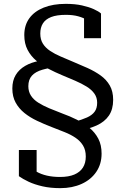

<svg xmlns="http://www.w3.org/2000/svg" viewBox="-20 -740 656 996"><path d="M276 -430 289 -394Q237 -389 200.5 -378.5Q164 -368 145.5 -347.5Q127 -327 127 -293Q127 -265 140.5 -244Q154 -223 178.5 -207.5Q203 -192 235 -178.5Q267 -165 304 -151Q343 -137 379 -119Q415 -101 444 -77Q473 -53 490 -20.5Q507 12 507 57Q507 111 479.5 151.5Q452 192 403.5 214Q355 236 293 236Q241 236 200 226.5Q159 217 129 203Q99 189 78 174V38H170V175Q159 165 150 155.5Q141 146 134.5 137Q128 128 126 122.5Q124 117 128 117Q146 137 169.5 150.5Q193 164 223.5 171Q254 178 291 178Q336 178 365.5 165.5Q395 153 410 129.5Q425 106 425 72Q425 38 410.5 14.5Q396 -9 371.5 -25.5Q347 -42 315.5 -54.5Q284 -67 248 -81Q209 -96 172 -113.5Q135 -131 106.5 -154Q78 -177 61 -208Q44 -239 44 -281Q44 -322 61.5 -351Q79 -380 111 -398.5Q143 -417 185.5 -424.5Q228 -432 276 -430ZM378 -60 366 -108Q405 -119 431 -130.5Q457 -142 470.5 -160Q484 -178 484 -207Q484 -234 469.5 -254.5Q455 -275 429 -291Q403 -307 370.5 -321Q338 -335 302 -350Q266 -365 231.5 -383Q197 -401 168.5 -425Q140 -449 123 -481.5Q106 -514 106 -558Q106 -609 132 -645Q158 -681 206.5 -700.5Q255 -720 321 -720Q369 -720 405 -712Q441 -704 466.5 -692.5Q492 -681 504 -670V-542H416V-658Q426 -657 435.5 -651.5Q445 -646 452.5 -637.5Q460 -629 463 -620.5Q466 -612 464 -605Q452 -623 432.5 -635.5Q413 -648 385.5 -655.5Q358 -663 322 -663Q274 -663 245 -651.5Q216 -640 202.5 -618.5Q189 -597 189 -566Q189 -535 202.5 -513.5Q216 -492 240 -476Q264 -460 294.5 -447Q325 -434 358 -420Q397 -404 434.5 -387Q472 -370 502 -348.5Q532 -327 549.5 -296.5Q567 -266 567 -222Q567 -173 545 -140.5Q523 -108 481 -89Q439 -70 378 -60Z"/></svg>

Font: Roboto Serif 20pt SemiCondensed
Style: Regular
Weight: 400
Width: 4
Version: Version 1.008